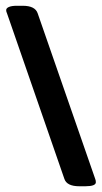

<svg xmlns="http://www.w3.org/2000/svg" viewBox="-20 -630 354 669"><path d="M204.1 -7.3 4.4 -583.5Q1.5 -589.4 1.5 -594.7Q1.5 -601.6 11 -605.7Q20.5 -609.9 39.1 -609.9H59.1Q102.5 -609.9 111.3 -583.5L311.5 -7.3Q314 -1.5 314 4.9Q314 19 277.3 19H256.3Q212.4 19 204.1 -7.3Z"/></svg>

Font: Jaldi
Style: Bold
Weight: 400
Designer: Pablo Cosgaya and Nicolas Silva
Foundry: Omnibus-Type
Version: Version 1.007